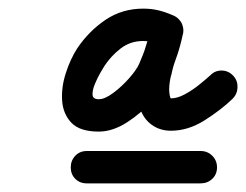

<svg xmlns="http://www.w3.org/2000/svg" viewBox="-20 -559 571 445"><path d="M181 -134Q165 -134 154.5 -144.5Q144 -155 144 -171Q144 -187 154.5 -198Q165 -209 181 -209Q247 -209 313 -209Q379 -209 445 -209Q445 -209 445 -209Q445 -209 445 -209Q461 -209 472 -198Q483 -187 483 -171Q483 -155 472 -144.5Q461 -134 445 -134Q379 -134 313 -134Q247 -134 181 -134Q181 -134 181 -134Q181 -134 181 -134ZM382 -523Q396 -517 402 -502.5Q408 -488 402 -474Q395 -460 380.5 -454.5Q366 -449 352 -455Q342 -459 333 -461.5Q324 -464 312 -464Q282 -464 259.5 -446.5Q237 -429 222 -406Q220 -403 213 -391Q206 -379 200 -364.5Q194 -350 194.5 -339.5Q195 -329 209 -329Q223 -329 243 -344Q263 -359 280 -378.5Q297 -398 303 -412Q312 -433 319 -453Q326 -473 330 -495Q333 -513 346 -520Q359 -527 372 -525Q386 -523 396 -512.5Q406 -502 404 -484Q402 -472 399 -461Q399 -461 399 -462Q400 -463 400 -463Q399 -459 397.5 -455Q396 -451 395 -447Q395 -447 395 -447Q395 -447 395 -447Q391 -433 386 -418.5Q381 -404 378 -390Q378 -390 378 -390Q378 -389 378 -389Q374 -377 372.5 -360.5Q371 -344 375 -332Q376 -331 376 -331Q391 -331 408.5 -340.5Q426 -350 441.5 -362.5Q457 -375 468 -385Q479 -396 494.5 -395.5Q510 -395 521 -383Q531 -372 530.5 -356.5Q530 -341 519 -330Q492 -304 454 -280Q416 -256 376 -256Q351 -256 332 -269.5Q313 -283 305 -307Q296 -330 297.5 -358Q299 -386 305 -410Q305 -410 305 -409Q305 -409 305 -409Q309 -424 314 -439Q319 -454 323 -468Q323 -468 323 -469Q323 -469 323 -469Q324 -472 325 -474.5Q326 -477 327 -480Q327 -480 327 -481Q327 -482 327 -482Q329 -487 329 -493Q332 -511 345 -518Q358 -525 372 -523Q386 -521 396.5 -510Q407 -499 404 -481Q399 -456 391 -432Q383 -408 373 -383Q361 -357 334.5 -327Q308 -297 274.5 -275.5Q241 -254 209 -254Q165 -254 145.5 -274.5Q126 -295 124 -326Q122 -357 132.5 -389.5Q143 -422 159 -447Q186 -487 224.5 -513Q263 -539 312 -539Q331 -539 347.5 -535Q364 -531 382 -523Q382 -523 382 -523Q382 -523 382 -523Z"/></svg>

Font: FRB American Cursive Guidelines Extrabold
Style: Bold Italic
Weight: 800
Italic angle: -25°
Version: Version 2.0;Modular Font Editor K font №1